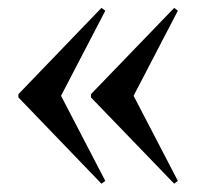

<svg xmlns="http://www.w3.org/2000/svg" viewBox="-20 -498 498 475"><path d="M240.5 -50.5 231 -43.5 25.5 -257V-265L231 -478.5L240.5 -471.5L131 -261ZM420 -50.5 411 -43.5 205 -257V-265L411 -478.5L420 -471.5L310.5 -261Z"/></svg>

Font: Newsreader Display Medium
Style: Regular
Weight: 500
Designer: Hugues Gentile
Foundry: Production Type
Version: Version 1.001